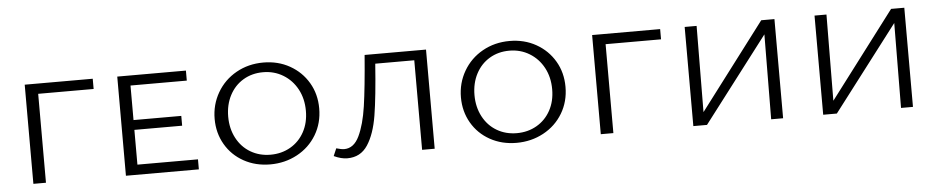

<svg xmlns="http://www.w3.org/2000/svg" viewBox="-34 -680 4382 897"><g transform="rotate(-5 2156.5 -231.0)"><path d="M413 -417H153V0H94V-465H413Z M870 -47V0H528V-465H850V-418H586V-256H810V-210H586V-47Z M964 -228Q964 -295 996.5 -351Q1029 -407 1086 -439Q1143 -471 1213 -471Q1282 -471 1337 -440Q1392 -409 1423.5 -355.5Q1455 -302 1455 -235Q1455 -166 1422 -111Q1389 -56 1331.5 -25Q1274 6 1205 6Q1136 6 1081 -24.5Q1026 -55 995 -108.5Q964 -162 964 -228ZM1392 -229Q1392 -286 1368 -330.5Q1344 -375 1302 -400.5Q1260 -426 1208 -426Q1156 -426 1115 -401.5Q1074 -377 1051 -333Q1028 -289 1028 -233Q1028 -177 1051.5 -132.5Q1075 -88 1116.5 -63.5Q1158 -39 1210 -39Q1262 -39 1303.5 -63Q1345 -87 1368.5 -130Q1392 -173 1392 -229Z M1976 0H1917V-420H1734Q1723 -265 1709 -179Q1695 -93 1661.5 -42Q1628 9 1566 9Q1537 9 1503 -7L1518 -42Q1542 -35 1555 -35Q1600 -35 1625.5 -88Q1651 -141 1663.5 -226.5Q1676 -312 1688 -465H1976Z M2119 -228Q2119 -295 2151.5 -351Q2184 -407 2241 -439Q2298 -471 2368 -471Q2437 -471 2492 -440Q2547 -409 2578.5 -355.5Q2610 -302 2610 -235Q2610 -166 2577 -111Q2544 -56 2486.5 -25Q2429 6 2360 6Q2291 6 2236 -24.5Q2181 -55 2150 -108.5Q2119 -162 2119 -228ZM2547 -229Q2547 -286 2523 -330.5Q2499 -375 2457 -400.5Q2415 -426 2363 -426Q2311 -426 2270 -401.5Q2229 -377 2206 -333Q2183 -289 2183 -233Q2183 -177 2206.5 -132.5Q2230 -88 2271.5 -63.5Q2313 -39 2365 -39Q2417 -39 2458.5 -63Q2500 -87 2523.5 -130Q2547 -173 2547 -229Z M3074 -417H2814V0H2755V-465H3074Z M3610 0H3554L3557 -398L3253 0H3189V-465H3245L3242 -61L3548 -465H3610Z M4219 0H4163L4166 -398L3862 0H3798V-465H3854L3851 -61L4157 -465H4219Z"/></g></svg>

Font: Ysabeau SC Semilight
Style: Regular
Weight: 300
Designer: Christian Thalmann (Catharsis Fonts)
Version: Version 0.003